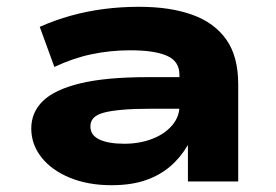

<svg xmlns="http://www.w3.org/2000/svg" viewBox="-20 -534 812 565"><path d="M308 11Q239 11 185.5 -11Q132 -33 102 -71Q72 -109 72 -156Q72 -203 106 -236.5Q140 -270 215.5 -288.5Q291 -307 415 -307H531V-214H425Q374 -214 340 -211Q306 -208 285.5 -202.5Q265 -197 255.5 -187Q246 -177 246 -162Q246 -136 272.5 -123.5Q299 -111 346 -111Q390 -111 427 -125Q464 -139 486 -164.5Q508 -190 508 -221V-314Q508 -354 471 -370Q434 -386 364 -386Q305 -386 250 -374.5Q195 -363 140 -337L97 -455Q142 -475 189 -488Q236 -501 286 -507.5Q336 -514 389 -514Q481 -514 546 -490.5Q611 -467 646 -417.5Q681 -368 681 -286V0H533V-106H532Q511 -70 480.5 -44Q450 -18 408 -3.5Q366 11 308 11Z"/></svg>

Font: Nunito Sans 7pt Expanded ExtraBold
Style: Regular
Weight: 800
Width: 7
Designer: Vernon Adams
Foundry: Vernon Adams
Version: Version 3.101;gftools[0.9.27]